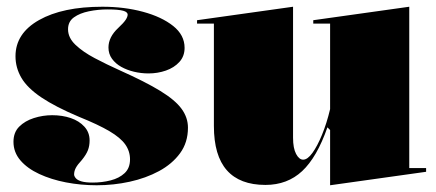

<svg xmlns="http://www.w3.org/2000/svg" viewBox="-20 -535 1295 570"><path d="M267 15Q220 15 176 6.5Q132 -2 96.5 -18.5Q61 -35 40.5 -59Q20 -83 20 -114Q20 -142 37 -159Q54 -176 80.5 -184.5Q107 -193 135 -193Q165 -193 190 -184.5Q215 -176 230.5 -159Q246 -142 246 -118Q246 -102 241 -89Q236 -76 223 -60Q210 -46 205 -36.5Q200 -27 200 -17Q200 -12 205 -6Q210 0 222 3.5Q234 7 255 7Q283 7 308.5 0.5Q334 -6 350 -21Q366 -36 366 -62Q366 -86 352 -106Q338 -126 305 -145.5Q272 -165 215 -188Q144 -218 102.5 -246Q61 -274 43.5 -304Q26 -334 26 -368Q26 -436 96 -475.5Q166 -515 284 -515Q349 -515 404.5 -500Q460 -485 494 -458Q528 -431 528 -393Q528 -368 512.5 -351Q497 -334 472.5 -325.5Q448 -317 421 -317Q399 -317 378 -322Q357 -327 340 -336.5Q323 -346 312.5 -360.5Q302 -375 302 -394Q302 -425 331 -452Q347 -467 353 -476Q359 -485 359 -492Q359 -495 356 -498Q353 -501 346 -503Q339 -505 327.5 -506Q316 -507 299 -507Q271 -507 244 -501.5Q217 -496 199.5 -483.5Q182 -471 182 -448Q182 -423 204 -402Q226 -381 261 -362.5Q296 -344 336 -326Q412 -292 456 -265Q500 -238 519 -212Q538 -186 538 -156Q538 -112 514.5 -80Q491 -48 452 -27Q413 -6 365 4.5Q317 15 267 15Z M768 14Q692 14 653.5 -29.5Q615 -73 615 -161V-465H565V-475L850 -515V-126Q850 -95 859 -78Q868 -61 880 -61Q893 -61 907.5 -81Q922 -101 936 -135Q950 -169 960 -211V-465H910V-475L1195 -515V-36H1245V-25L960 15V-149L952 -157Q921 -68 877 -27Q833 14 768 14Z"/></svg>

Font: Kalnia Thin
Style: Bold
Weight: 700
Version: Version 1.105